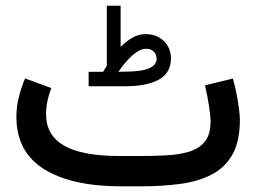

<svg xmlns="http://www.w3.org/2000/svg" viewBox="-20 -660 908 680"><path d="M345.2 -405.8Q348.6 -411.6 352.1 -417Q355.5 -422.4 358.4 -427.2V-639.6H407.2V-494.1Q427.7 -514.6 449.5 -526.9Q471.2 -539.1 495.6 -539.1Q535.2 -539.1 560.3 -514.6Q585.4 -490.2 585.4 -452.6Q585.4 -402.3 543.2 -378.4Q501 -354.5 421.4 -354.5H293.9V-405.8ZM420.9 -406.2Q481.4 -406.2 508.1 -418.2Q534.7 -430.2 534.7 -451.2Q534.7 -466.8 524.7 -477.1Q514.6 -487.3 498 -487.3Q476.1 -487.3 450.7 -465.6Q425.3 -443.8 399.4 -405.8ZM476.1 0H410.2Q233.9 0 136 -61Q38.1 -122.1 38.1 -246.1Q38.1 -282.7 46.9 -317.1Q55.7 -351.6 68.8 -382.3L161.6 -348.1Q153.3 -327.1 148.2 -302.7Q143.1 -278.3 143.1 -254.9Q143.6 -180.7 207.3 -144Q271 -107.4 405.3 -107.4H472.7Q523.9 -107.4 569.6 -109.9Q615.2 -112.3 650.4 -123Q685.5 -133.8 705.6 -158.7Q725.6 -183.6 725.6 -228.5Q725.6 -250 720 -285.9Q714.4 -321.8 706.1 -357.9L804.7 -381.8Q812 -357.4 817.6 -328.6Q823.2 -299.8 826.4 -274.7Q829.6 -249.5 829.6 -235.8Q829.6 -158.7 802.7 -111.8Q775.9 -64.9 727.8 -40.8Q679.7 -16.6 615.5 -8.3Q551.3 0 476.1 0Z"/></svg>

Font: Vazir Medium FD
Style: Medium-FD
Weight: 500
Designer: Saber Rastikerdar
Foundry: Saber Rastikerdar
Version: Version 30.0.0